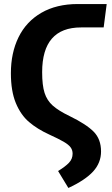

<svg xmlns="http://www.w3.org/2000/svg" viewBox="-20 -712 556 952"><path d="M268 136Q304 114 322 95Q340 76 340 50Q340 32 330 18.5Q320 5 296 -9Q272 -23 224 -45Q165 -72 124 -107Q83 -142 58.5 -201Q34 -260 34 -349Q34 -450 72 -527.5Q110 -605 185 -648.5Q260 -692 366 -692H509L494 -576H382Q189 -576 189 -354Q189 -289 201 -251.5Q213 -214 241.5 -188.5Q270 -163 326 -136Q408 -96 444.5 -59Q481 -22 481 39Q481 95 442 138Q403 181 319 220Z"/></svg>

Font: Fira Sans Condensed SemiBold
Style: Regular
Weight: 600
Width: 3
Designer: bBox Type GmbH & Carrois Corporate GbR & Edenspiekermann AG
Foundry: bBox Type GmbH & Carrois Corporate GbR & Edenspiekermann AG
Version: Version 4.301